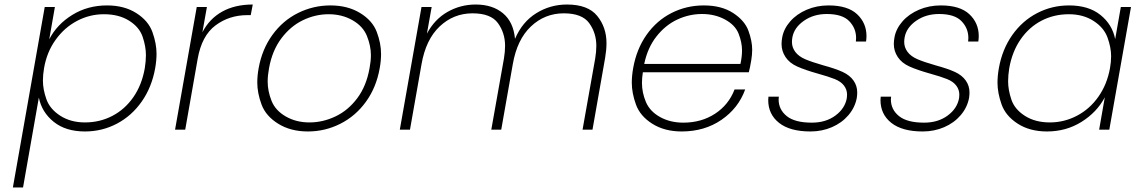

<svg xmlns="http://www.w3.org/2000/svg" viewBox="-20 -574 5027 850"><path d="M198 -400Q232 -466 300 -508Q368 -550 454 -550Q530 -550 583.5 -516Q637 -482 655 -431.5Q673 -381 673 -336Q673 -306 667 -272Q652 -188 607.5 -124.5Q563 -61 497.5 -26.5Q432 8 356 8Q271 8 218 -34.5Q165 -77 152 -142L82 256H37L178 -543H223ZM621 -272Q626 -303 626 -330Q626 -368 611.5 -411Q597 -454 551.5 -482.5Q506 -511 440 -511Q377 -511 321 -481.5Q265 -452 226 -397.5Q187 -343 175 -272Q170 -243 170 -217Q170 -178 185.5 -134.5Q201 -91 247 -61.5Q293 -32 356 -32Q422 -32 477.5 -61Q533 -90 570.5 -144Q608 -198 621 -272Z M876 -431Q907 -491 963.5 -522.5Q1020 -554 1099 -554L1090 -507H1075Q995 -507 934 -461.5Q873 -416 855 -313L800 0H755L851 -543H896Z M1343 8Q1267 8 1212 -26Q1157 -60 1138 -111Q1119 -162 1119 -209Q1119 -239 1125 -272Q1140 -356 1186 -419.5Q1232 -483 1299.5 -516.5Q1367 -550 1443 -550Q1519 -550 1574 -516.5Q1629 -483 1648 -432.5Q1667 -382 1667 -335Q1667 -305 1661 -272Q1646 -187 1600 -123.5Q1554 -60 1486.5 -26Q1419 8 1343 8ZM1350 -32Q1409 -32 1465 -58.5Q1521 -85 1561.5 -139Q1602 -193 1616 -272Q1622 -303 1622 -330Q1622 -371 1604.5 -414.5Q1587 -458 1540.5 -484.5Q1494 -511 1435 -511Q1376 -511 1321 -484.5Q1266 -458 1225.5 -404Q1185 -350 1171 -272Q1165 -240 1165 -213Q1165 -171 1182 -128Q1199 -85 1245 -58.5Q1291 -32 1350 -32Z M2490 -554Q2583 -554 2624 -503.5Q2665 -453 2665 -383Q2665 -353 2659 -318L2603 0H2559L2615 -315Q2620 -345 2620 -371Q2620 -428 2588.5 -471.5Q2557 -515 2476 -515Q2392 -515 2330.5 -457Q2269 -399 2250 -289L2199 0H2155L2211 -315Q2216 -345 2216 -371Q2216 -428 2184.5 -471.5Q2153 -515 2072 -515Q1988 -515 1926.5 -457Q1865 -399 1846 -289L1795 0H1750L1846 -543H1891L1870 -425Q1904 -489 1961.5 -521.5Q2019 -554 2086 -554Q2160 -554 2206.5 -515.5Q2253 -477 2260 -402Q2292 -477 2354 -515.5Q2416 -554 2490 -554Z M3306 -308Q3300 -272 3295 -254H2826Q2822 -229 2822 -207Q2822 -164 2839.5 -122.5Q2857 -81 2902 -56Q2947 -31 3005 -31Q3085 -31 3145.5 -70.5Q3206 -110 3232 -178H3279Q3249 -95 3174 -43.5Q3099 8 2998 8Q2922 8 2868 -26Q2814 -60 2795.5 -111Q2777 -162 2777 -208Q2777 -238 2783 -272Q2798 -357 2842.5 -420Q2887 -483 2953 -516.5Q3019 -550 3096 -550Q3174 -550 3225.5 -516.5Q3277 -483 3293.5 -437.5Q3310 -392 3310 -354Q3310 -332 3306 -308ZM3258 -291Q3265 -323 3265 -351Q3265 -386 3250 -424.5Q3235 -463 3190 -487.5Q3145 -512 3088 -512Q3031 -512 2978.5 -487.5Q2926 -463 2886.5 -413Q2847 -363 2832 -291Z M3568 8Q3477 8 3429 -30Q3381 -68 3381 -131Q3381 -138 3382 -146H3428Q3427 -140 3427 -134Q3427 -89 3463 -60Q3499 -31 3574 -31Q3636 -31 3678.5 -62.5Q3721 -94 3729 -140Q3730 -148 3730 -155Q3730 -177 3716.5 -195Q3703 -213 3675.5 -224Q3648 -235 3601 -248Q3544 -264 3509.5 -279.5Q3475 -295 3457.5 -321.5Q3440 -348 3440 -379Q3440 -393 3443 -409Q3450 -447 3478.5 -479.5Q3507 -512 3551.5 -531Q3596 -550 3648 -550Q3733 -550 3774.5 -511Q3816 -472 3816 -414Q3816 -403 3814 -390H3769Q3770 -398 3770 -406Q3770 -449 3739.5 -480.5Q3709 -512 3640 -512Q3582 -512 3539 -482Q3496 -452 3488 -409Q3486 -398 3486 -388Q3486 -364 3501 -344Q3516 -324 3545.5 -311.5Q3575 -299 3624 -285Q3679 -270 3710.5 -255.5Q3742 -241 3758.5 -217.5Q3775 -194 3775 -165Q3775 -153 3773 -140Q3765 -98 3736 -64Q3707 -30 3663 -11Q3619 8 3568 8Z M4065 8Q3974 8 3926 -30Q3878 -68 3878 -131Q3878 -138 3879 -146H3925Q3924 -140 3924 -134Q3924 -89 3960 -60Q3996 -31 4071 -31Q4133 -31 4175.5 -62.5Q4218 -94 4226 -140Q4227 -148 4227 -155Q4227 -177 4213.5 -195Q4200 -213 4172.5 -224Q4145 -235 4098 -248Q4041 -264 4006.5 -279.5Q3972 -295 3954.5 -321.5Q3937 -348 3937 -379Q3937 -393 3940 -409Q3947 -447 3975.5 -479.5Q4004 -512 4048.5 -531Q4093 -550 4145 -550Q4230 -550 4271.5 -511Q4313 -472 4313 -414Q4313 -403 4311 -390H4266Q4267 -398 4267 -406Q4267 -449 4236.5 -480.5Q4206 -512 4137 -512Q4079 -512 4036 -482Q3993 -452 3985 -409Q3983 -398 3983 -388Q3983 -364 3998 -344Q4013 -324 4042.5 -311.5Q4072 -299 4121 -285Q4176 -270 4207.5 -255.5Q4239 -241 4255.5 -217.5Q4272 -194 4272 -165Q4272 -153 4270 -140Q4262 -98 4233 -64Q4204 -30 4160 -11Q4116 8 4065 8Z M4402 -272Q4417 -356 4461.5 -419Q4506 -482 4571.5 -516Q4637 -550 4713 -550Q4799 -550 4851.5 -508Q4904 -466 4917 -401L4942 -543H4987L4891 0H4846L4871 -143Q4836 -77 4768 -34.5Q4700 8 4615 8Q4539 8 4485.5 -26.5Q4432 -61 4414 -112Q4396 -163 4396 -208Q4396 -238 4402 -272ZM4894 -272Q4899 -300 4899 -325Q4899 -364 4883 -408Q4867 -452 4821 -481.5Q4775 -511 4712 -511Q4646 -511 4591 -482.5Q4536 -454 4498.5 -400Q4461 -346 4448 -272Q4443 -241 4443 -214Q4443 -176 4457.5 -133Q4472 -90 4517.5 -61Q4563 -32 4628 -32Q4691 -32 4747.5 -61.5Q4804 -91 4842.5 -145.5Q4881 -200 4894 -272Z"/></svg>

Font: Fz Poppins ExtLt
Style: Italic
Weight: 200
Italic angle: -10°
Designer: Ninad Kale (Devanagari), Jonny Pinhorn (Latin)
Foundry: Indian Type Foundry
Version: Vit hóa bi Vntype.Com & FontZin.Com